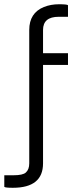

<svg xmlns="http://www.w3.org/2000/svg" viewBox="-46 -764 344 898"><path d="M14.2 114.3Q-21.5 114.3 -25.9 109.9V55.7H17.6Q60.5 55.7 74.7 43Q90.8 28.8 90.8 0V-624Q90.8 -703.6 159.7 -731.4Q191.9 -744.1 229.7 -744.1Q267.6 -744.1 272 -739.7V-685.5H228.5Q155.3 -685.5 155.3 -624V-515.1H272V-460.4H155.3V0Q155.3 114.3 14.2 114.3Z"/></svg>

Font: News Cycle
Style: Regular
Weight: 500
Version: Version 0.5.2